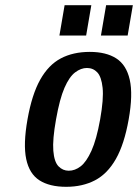

<svg xmlns="http://www.w3.org/2000/svg" viewBox="-20 -710 532 740"><path d="M235 10Q171 10 132 -15Q93 -40 81 -97Q69 -154 86 -250Q103 -346 135 -403Q167 -460 214.5 -485Q262 -510 326 -510Q389 -510 428 -485Q467 -460 480 -403Q493 -346 476 -250Q459 -154 426.5 -97Q394 -40 346 -15Q298 10 235 10ZM245 -52Q269 -52 291 -69Q313 -86 332.5 -129Q352 -172 366 -250Q380 -329 375.5 -371.5Q371 -414 355 -431Q339 -448 315 -448Q292 -448 269.5 -431Q247 -414 228.5 -371.5Q210 -329 196 -250Q182 -172 185.5 -129Q189 -86 205.5 -69Q222 -52 245 -52ZM369 -573 389 -690H492L472 -573ZM209 -573 229 -690H332L312 -573Z"/></svg>

Font: Cuprum SemiBold
Style: Italic
Weight: 600
Italic angle: -10°
Version: Version 3.000